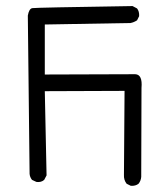

<svg xmlns="http://www.w3.org/2000/svg" viewBox="-20 -556 540 630"><path d="M409.2 53.7 395.5 46.9Q385.7 34.2 386.7 17.6L388.7 -257.8L127 -256.8L132.8 19.5L125 34.2Q115.2 43 99.6 41L85 34.2Q78.1 25.4 77.1 14.6L71.3 -504.9Q75.2 -527.3 85.9 -529.3Q96.7 -531.2 415 -536.1L429.7 -528.3Q437.5 -518.6 436.5 -502.9L429.7 -489.3Q418.9 -482.4 408.2 -480.5L127 -475.6V-311.5L423.8 -312.5Q448.2 -311.5 444.3 -267.6L443.4 24.4Q442.4 37.1 434.6 46.9Q424.8 54.7 409.2 53.7Z"/></svg>

Font: JasonHandwriting2
Style: Regular
Weight: 400
Version: Version 1.05.10